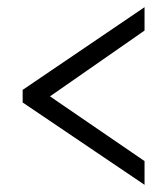

<svg xmlns="http://www.w3.org/2000/svg" viewBox="-20 -625 465 534"><path d="M382 -111V-177L119 -357L382 -540V-605L43 -375V-340Z"/></svg>

Font: Noto Serif Ethiopic XCn
Style: Regular
Weight: 400
Width: 2
Designer: Monotype Design Team
Foundry: Monotype Imaging Inc.
Version: Version 2.102